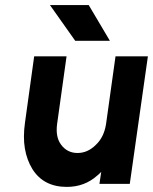

<svg xmlns="http://www.w3.org/2000/svg" viewBox="-20 -721 600 753"><path d="M114 -500 78 -240Q70 -184 77.5 -139Q85 -94 107 -58Q151 12 242 12Q312 12 362 -33Q366 -36 369.5 -39.5Q373 -43 377 -47L370 0H489L560 -500H433L396 -235Q388 -183 356 -153Q324 -121 284 -121Q244 -121 220 -153Q197 -183 204 -235L241 -500ZM275 -561H411L328 -701H176Z"/></svg>

Font: Unageo
Style: Bold-Italic
Weight: 700
Designer: Richard Sepsi
Foundry: Richard Sepsi
Version: Version 2.000